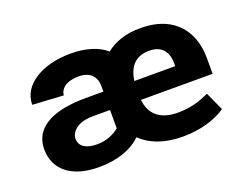

<svg xmlns="http://www.w3.org/2000/svg" viewBox="-90 -716 1165 903"><g transform="rotate(-20 493.0 -264.0)"><path d="M905.3 -49 863.5 -141C818.9 -120.7 773.4 -104 705.1 -104C617.1 -104 568.5 -146.8 562.1 -220H920.7V-299C920.7 -335.7 915.2 -368.7 904.2 -398C872.9 -481.6 798.4 -538 676.5 -538C599.8 -539.4 543.5 -517 501.6 -484C462.2 -518.5 401.5 -538 325.6 -538C249.5 -538 186.8 -520.2 143 -491C105.2 -465.8 73.7 -427.9 73.7 -373L228.8 -364C228.8 -372 231 -379.7 235.4 -387C250.3 -411.8 281.5 -424 324.5 -424C378.7 -424 409.2 -394.2 409.2 -345V-317H321.2C174.8 -317 55 -276.2 55 -156C55 -130.7 59.8 -107.8 69.3 -87.5C99.1 -23.9 170.1 10 270.6 10C364.9 10 436.8 -17.9 481.8 -62C527.5 -17.9 595.6 10 688.6 10C778.6 10 854.8 -13.7 905.3 -49ZM210.1 -154C210.1 -162.7 212.7 -171.3 217.8 -180C235.1 -209.2 271.9 -225 322.3 -225H409.2V-133C383.8 -112.5 345.8 -94 299.2 -94C246.9 -94 210.1 -111.3 210.1 -154ZM767.8 -328V-314H563.2C571.6 -375 601.3 -424 676.5 -424C739.8 -424 767.8 -385.6 767.8 -328Z"/></g></svg>

Font: Asimov
Style: Wid
Weight: 500
Designer: Google
Version: Version 2.000980; 2014